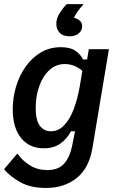

<svg xmlns="http://www.w3.org/2000/svg" viewBox="-29 -741 578 940"><path d="M195.8 179.2Q120.8 179.2 70.8 151.2Q20.8 123.3 -9.2 87.5L55.8 10.8Q82.5 47.5 119.2 69.6Q155.8 91.7 202.5 91.7Q257.5 91.7 285.4 59.6Q313.3 27.5 324.2 -27.5L338.3 -98.3H318.3Q300 -62.5 267.5 -38.8Q235 -15 185 -15Q115 -15 74.2 -65.4Q33.3 -115.8 33.3 -205.8Q33.3 -262.5 49.6 -317.1Q65.8 -371.7 96.7 -415Q127.5 -458.3 170.8 -484.2Q214.2 -510 269.2 -510Q314.2 -510 339.6 -492.9Q365 -475.8 377.5 -450H397.5L405.8 -500H504.2L423.3 -15Q406.7 82.5 346.2 130.8Q285.8 179.2 195.8 179.2ZM219.2 -98.3Q258.3 -98.3 286.2 -128.8Q314.2 -159.2 332.5 -208.3Q350.8 -257.5 360.8 -314.2L374.2 -394.2Q335 -427.5 288.3 -427.5Q245.8 -427.5 213.8 -398.8Q181.7 -370 163.8 -320.8Q145.8 -271.7 145.8 -211.7Q145.8 -151.7 166.2 -125Q186.7 -98.3 219.2 -98.3ZM312.5 -563.3Q279.2 -563.3 262.9 -580.8Q246.7 -598.3 246.7 -624.2Q246.7 -650.8 262.5 -675.8Q278.3 -700.8 297.5 -720.8H378.3V-717.5Q365.8 -705 352.5 -686.7Q339.2 -668.3 333.3 -654.2Q347.5 -650.8 360.4 -640.8Q373.3 -630.8 373.3 -612.5Q373.3 -592.5 357.1 -577.9Q340.8 -563.3 312.5 -563.3Z"/></svg>

Font: Familjen Grotesk GF Medium
Style: Italic
Weight: 500
Designer: Anders Wikstroem, Jonas Baeckman, Matilda Gysing, Kristian Moeller
Foundry: Familjen STHML AB
Version: Version 2.000; Beta; Release 4; Build 6